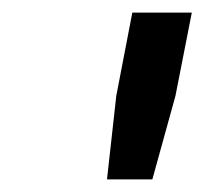

<svg xmlns="http://www.w3.org/2000/svg" viewBox="-20 -790 324 304"><path d="M257.8 -638.2 221.2 -505.9H149.4L164.1 -638.2L189.5 -770H283.7Z"/></svg>

Font: Aurulent Sans
Style: Italic
Weight: 400
Italic angle: -11°
Version: Version 2007.05.04